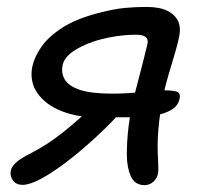

<svg xmlns="http://www.w3.org/2000/svg" viewBox="-20 -523 590 554"><path d="M397 11.2Q369.6 11.2 358.1 -13.2Q346.6 -37.6 346 -74Q345.8 -92.4 347.1 -115.3Q348.4 -138.2 351.5 -162.1Q354.6 -186 357.8 -205.8Q361.6 -224.2 368.5 -251.1Q375.4 -278 382.9 -306.5Q390.4 -335 396.5 -359.5Q402.6 -384 405.6 -396.8Q408.2 -410.4 399.9 -416.6Q391.6 -422.8 372.2 -422.8Q356.2 -422.8 337 -421.1Q317.8 -419.4 295.6 -415Q245.2 -405.4 205.6 -383.8Q166 -362.2 160.6 -334.6Q156.2 -312.4 166.7 -293.9Q177.2 -275.4 209.5 -264.1Q241.8 -252.8 304 -252.8Q325.6 -252.8 347.9 -254.1Q370.2 -255.4 390.4 -257.8Q410.6 -260.2 424.7 -261.5Q438.8 -262.8 443.2 -262.8Q468.2 -262.8 485.1 -259.9Q502 -257 498.4 -239.2Q494.8 -219 476.3 -207.2Q457.8 -195.4 428.2 -190Q398.6 -184.6 360.4 -184.6H257.2Q202.6 -184.6 157.3 -202.6Q112 -220.6 88.4 -253.6Q64.8 -286.6 73.2 -330.8Q79 -358.4 99.3 -387.7Q119.6 -417 159.4 -442.8Q199.2 -468.6 262.8 -485.2Q308.8 -497.2 339.8 -500.1Q370.8 -503 402 -503Q440.6 -503 463 -491.8Q485.4 -480.6 493.9 -461.7Q502.4 -442.8 497 -417.6Q493.2 -397.4 484.2 -367.7Q475.2 -338 466.4 -307.7Q457.6 -277.4 452.2 -253Q447.2 -229 443.1 -201.4Q439 -173.8 436.9 -147.9Q434.8 -122 434.8 -102.8Q434.8 -81 436.3 -56.3Q437.8 -31.6 435.8 -22.6Q433.8 -9 422.8 1.1Q411.8 11.2 397 11.2ZM44.8 10.4Q26.8 10.4 17.5 -2.1Q8.2 -14.6 11.2 -31Q13.8 -42.2 26.1 -53.8Q38.4 -65.4 65.8 -79.2Q114 -103.2 161.4 -140.9Q208.8 -178.6 256.8 -225.6L319.6 -189.8Q285.6 -153.2 246.1 -117.5Q206.6 -81.8 168.1 -52.8Q129.6 -23.8 97.6 -6.7Q65.6 10.4 44.8 10.4Z"/></svg>

Font: Shantell Sans Light
Style: Italic
Weight: 300
Italic angle: -11°
Designer: Stephen Nixon, Anya Danilova, Shantell Martin
Foundry: Arrow Type
Version: Version 1.008;[ac192a2d6]